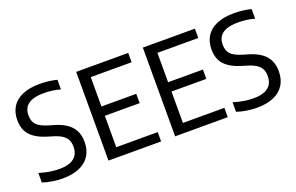

<svg xmlns="http://www.w3.org/2000/svg" viewBox="-78 -902 1868 1210"><g transform="rotate(-20 855.5 -297.0)"><path d="M173 7.5Q141.5 7.5 105.5 2Q69.5 -3.5 39.5 -14V-78Q62 -71 85 -66Q108 -61 130.2 -58.5Q152.5 -56 174 -56Q218 -56 247 -67.8Q276 -79.5 290.2 -102Q304.5 -124.5 304.5 -157.5Q304.5 -184.5 295.2 -203.8Q286 -223 264 -237.8Q242 -252.5 203 -264L174.5 -272.5Q101.5 -294 65 -332.2Q28.5 -370.5 28.5 -436Q28.5 -487 51.8 -524.2Q75 -561.5 122 -582Q169 -602.5 239.5 -602.5Q268 -602.5 299.2 -598.8Q330.5 -595 353.5 -588.5V-524Q326.5 -532 298.8 -535.5Q271 -539 243.5 -539Q194.5 -539 164 -527.2Q133.5 -515.5 119.2 -493.8Q105 -472 105 -441.5Q105 -399.5 126.2 -376.8Q147.5 -354 207 -336L235.5 -328Q283.5 -314 315.8 -292Q348 -270 364.2 -238.2Q380.5 -206.5 380.5 -163Q380.5 -109 356.5 -71Q332.5 -33 286.2 -12.8Q240 7.5 173 7.5Z M481.5 0V-595H830.5V-532.5H556.5V-62.5H834.5V0ZM538.5 -273V-335.5H790V-273Z M928.5 0V-595H1277.5V-532.5H1003.5V-62.5H1281.5V0ZM985.5 -273V-335.5H1237V-273Z M1475.5 7.5Q1444 7.5 1408 2Q1372 -3.5 1342 -14V-78Q1364.5 -71 1387.5 -66Q1410.5 -61 1432.8 -58.5Q1455 -56 1476.5 -56Q1520.5 -56 1549.5 -67.8Q1578.5 -79.5 1592.8 -102Q1607 -124.5 1607 -157.5Q1607 -184.5 1597.8 -203.8Q1588.5 -223 1566.5 -237.8Q1544.5 -252.5 1505.5 -264L1477 -272.5Q1404 -294 1367.5 -332.2Q1331 -370.5 1331 -436Q1331 -487 1354.2 -524.2Q1377.5 -561.5 1424.5 -582Q1471.5 -602.5 1542 -602.5Q1570.5 -602.5 1601.8 -598.8Q1633 -595 1656 -588.5V-524Q1629 -532 1601.2 -535.5Q1573.5 -539 1546 -539Q1497 -539 1466.5 -527.2Q1436 -515.5 1421.8 -493.8Q1407.5 -472 1407.5 -441.5Q1407.5 -399.5 1428.8 -376.8Q1450 -354 1509.5 -336L1538 -328Q1586 -314 1618.2 -292Q1650.5 -270 1666.8 -238.2Q1683 -206.5 1683 -163Q1683 -109 1659 -71Q1635 -33 1588.8 -12.8Q1542.5 7.5 1475.5 7.5Z"/></g></svg>

Font: Encode Sans SC Condensed
Style: Regular
Weight: 400
Width: 3
Designer: Multiple Designers
Foundry: Impallari Type
Version: Version 3.002